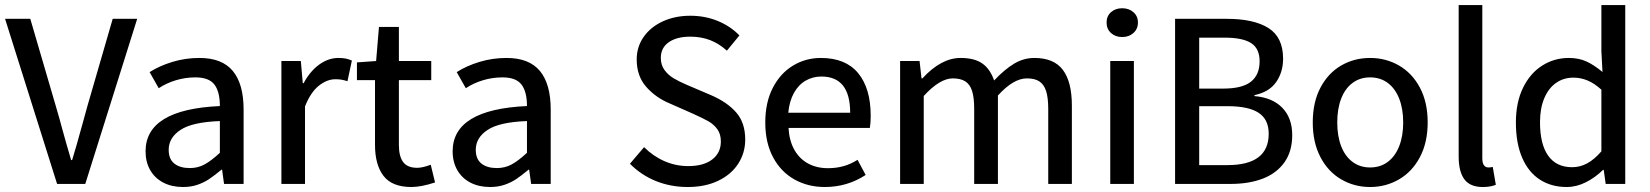

<svg xmlns="http://www.w3.org/2000/svg" viewBox="-23 -730 6549 762"><path d="M97.2 -655.3 198.2 -310.1Q213.4 -258.8 225.1 -214.4Q228.5 -202.1 238.8 -165.3Q249 -128.4 259.3 -94.7H263.2Q276.9 -138.2 304.7 -239.3L324.2 -310.1L424.3 -655.3H521.5L315.4 0H203.6L-2.9 -655.3Z M752.4 -422.9Q712.9 -422.9 675.3 -411.6Q637.7 -400.4 606.9 -379.9L570.8 -443.8Q609.9 -468.8 661.4 -484.4Q712.9 -500 768.6 -500Q858.4 -500 901.1 -448.2Q943.8 -396.5 943.8 -295.4V0H866.2L858.4 -56.6H856Q827.1 -32.7 806.6 -19Q786.1 -5.4 760.5 3.4Q734.9 12.2 703.1 12.2Q659.2 12.2 625.5 -5.1Q591.8 -22.5 573.2 -54.7Q554.7 -86.9 554.7 -129.4Q554.7 -295.9 849.6 -309.1Q849.6 -366.2 827.9 -394.5Q806.2 -422.9 752.4 -422.9ZM849.6 -123.5V-249.5Q740.7 -245.6 693.6 -214.6Q646.5 -183.6 646.5 -135.3Q646.5 -98.6 668.9 -80.8Q691.4 -63 730.5 -63Q762.2 -63 788.8 -77.4Q815.4 -91.8 849.6 -123.5Z M1170.9 -487.8 1178.7 -399.9H1182.1Q1207 -446.8 1243.4 -473.4Q1279.8 -500 1320.3 -500Q1336.9 -500 1349.1 -497.6Q1361.3 -495.1 1373.5 -489.7L1356 -407.7Q1342.3 -412.1 1332 -413.8Q1321.8 -415.5 1308.1 -415.5Q1274.4 -415.5 1241.9 -389.4Q1209.5 -363.3 1187.5 -307.6V0H1093.8V-487.8Z M1393.6 -412.1V-482.4L1469.7 -487.8L1481 -623H1560.1V-487.8H1688.5V-412.1H1560.1V-154.8Q1560.1 -109.4 1577.1 -86.7Q1594.2 -64 1632.8 -64Q1653.8 -64 1686.5 -76.2L1703.6 -5.9Q1648.4 12.2 1609.9 12.2Q1533.2 12.2 1499.3 -31.7Q1465.3 -75.7 1465.3 -155.3V-412.1Z M1971.2 -422.9Q1931.6 -422.9 1894 -411.6Q1856.4 -400.4 1825.7 -379.9L1789.6 -443.8Q1828.6 -468.8 1880.1 -484.4Q1931.6 -500 1987.3 -500Q2077.1 -500 2119.9 -448.2Q2162.6 -396.5 2162.6 -295.4V0H2085L2077.1 -56.6H2074.7Q2045.9 -32.7 2025.4 -19Q2004.9 -5.4 1979.2 3.4Q1953.6 12.2 1921.9 12.2Q1877.9 12.2 1844.2 -5.1Q1810.5 -22.5 1792 -54.7Q1773.4 -86.9 1773.4 -129.4Q1773.4 -295.9 2068.4 -309.1Q2068.4 -366.2 2046.6 -394.5Q2024.9 -422.9 1971.2 -422.9ZM2068.4 -123.5V-249.5Q1959.5 -245.6 1912.4 -214.6Q1865.2 -183.6 1865.2 -135.3Q1865.2 -98.6 1887.7 -80.8Q1910.2 -63 1949.2 -63Q1981 -63 2007.6 -77.4Q2034.2 -91.8 2068.4 -123.5Z M2708.5 -70.8Q2769.5 -70.8 2803.7 -97.2Q2837.9 -123.5 2837.9 -168.5Q2837.9 -197.8 2824 -217Q2810.1 -236.3 2789.1 -248.3Q2768.1 -260.3 2727.1 -278.8L2635.3 -319.3Q2579.6 -342.3 2541.7 -385.3Q2503.9 -428.2 2503.9 -494.1Q2503.9 -543.9 2531.5 -583.5Q2559.1 -623 2607.7 -645.3Q2656.2 -667.5 2716.8 -667.5Q2774.9 -667.5 2825.2 -647Q2875.5 -626.5 2911.6 -589.4L2861.8 -528.8Q2831.5 -556.6 2795.7 -570.6Q2759.8 -584.5 2716.3 -584.5Q2663.1 -584.5 2631.3 -562.5Q2599.6 -540.5 2599.6 -500Q2599.6 -472.2 2614.3 -452.1Q2628.9 -432.1 2651.1 -418.9Q2673.3 -405.8 2705.6 -392.1L2797.4 -353Q2862.3 -325.2 2898.4 -284.2Q2934.6 -243.2 2934.6 -176.3Q2934.6 -123.5 2907 -80.6Q2879.4 -37.6 2827.6 -12.7Q2775.9 12.2 2706.5 12.2Q2638.7 12.2 2580.1 -11.5Q2521.5 -35.2 2477.1 -80.1L2533.2 -146Q2569.3 -109.9 2614.3 -90.3Q2659.2 -70.8 2708.5 -70.8Z M3432.6 -270Q3432.6 -242.7 3429.2 -222.2H3106.4Q3109.4 -171.4 3129.6 -135.5Q3149.9 -99.6 3184.1 -81.1Q3218.3 -62.5 3262.7 -62.5Q3295.9 -62.5 3324.7 -70.6Q3353.5 -78.6 3380.4 -95.7L3412.6 -35.6Q3339.4 12.2 3250.5 12.2Q3183.6 12.2 3129.9 -17.8Q3076.2 -47.9 3045.2 -105.7Q3014.2 -163.6 3014.2 -243.7Q3014.2 -323.2 3043.9 -381.1Q3073.7 -439 3124 -469.5Q3174.3 -500 3234.9 -500Q3333 -500 3382.8 -439.7Q3432.6 -379.4 3432.6 -270ZM3236.8 -426.3Q3202.6 -426.3 3174.3 -409.9Q3146 -393.6 3127.9 -361.1Q3109.9 -328.6 3105.5 -282.7H3351.1Q3351.1 -426.3 3236.8 -426.3Z M3626.5 -487.8 3634.3 -418.9H3637.7Q3712.4 -500 3789.1 -500Q3844.7 -500 3875.7 -478Q3906.7 -456.1 3922.4 -410.6Q3963.9 -454.6 4001.7 -477.3Q4039.6 -500 4082 -500Q4159.7 -500 4195.3 -452.6Q4231 -405.3 4231 -310.1V0H4137.2V-297.4Q4137.2 -341.8 4128.9 -368.2Q4120.6 -394.5 4102.3 -406.7Q4084 -418.9 4052.7 -418.9Q4025.9 -418.9 3997.6 -402.3Q3969.2 -385.7 3937.5 -351.1V0H3843.3V-298.3Q3843.3 -342.8 3835 -368.9Q3826.7 -395 3808.1 -407Q3789.6 -418.9 3758.3 -418.9Q3707 -418.9 3643.1 -349.1V0H3549.3V-487.8Z M4430.7 -697.3Q4457.5 -697.3 4475.3 -681.6Q4493.2 -666 4493.2 -640.6Q4493.2 -615.2 4475.3 -599.1Q4457.5 -583 4430.7 -583Q4403.8 -583 4386.2 -599.1Q4368.7 -615.2 4368.7 -640.6Q4368.7 -666 4386.2 -681.6Q4403.8 -697.3 4430.7 -697.3ZM4477.1 -487.8V0H4383.3V-487.8Z M4845.2 -655.3Q4953.1 -655.3 5011.2 -618.7Q5069.3 -582 5069.3 -497.1Q5069.3 -443.8 5041.7 -404.3Q5014.2 -364.7 4955.6 -352.5V-348.6Q5026.9 -342.8 5066.2 -302.2Q5105.5 -261.7 5105.5 -193.8Q5105.5 -129.4 5074.7 -85.9Q5043.9 -42.5 4989 -21.2Q4934.1 0 4859.9 0H4640.6V-655.3ZM4976.1 -486.8Q4976.1 -537.1 4942.6 -558.8Q4909.2 -580.6 4836.9 -580.6H4736.3V-378.4H4831.5Q4907.2 -378.4 4941.7 -405.8Q4976.1 -433.1 4976.1 -486.8ZM5012.2 -199.2Q5012.2 -256.3 4971.9 -282.5Q4931.6 -308.6 4849.1 -308.6H4736.3V-74.7H4848.1Q5012.2 -74.7 5012.2 -199.2Z M5643.1 -244.1Q5643.1 -164.6 5612.3 -106.4Q5581.5 -48.3 5529.3 -18.1Q5477.1 12.2 5414.6 12.2Q5352.1 12.2 5300 -18.1Q5248 -48.3 5217.5 -106.4Q5187 -164.6 5187 -244.1Q5187 -324.2 5217.5 -382.1Q5248 -439.9 5299.8 -470Q5351.6 -500 5414.6 -500Q5477.1 -500 5529.3 -470Q5581.5 -439.9 5612.3 -382.1Q5643.1 -324.2 5643.1 -244.1ZM5545.9 -244.1Q5545.9 -298.3 5530 -338.6Q5514.2 -378.9 5484.6 -400.9Q5455.1 -422.9 5414.6 -422.9Q5374.5 -422.9 5345 -400.9Q5315.4 -378.9 5299.8 -338.6Q5284.2 -298.3 5284.2 -244.1Q5284.2 -189.9 5299.8 -149.7Q5315.4 -109.4 5345 -87.4Q5374.5 -65.4 5414.6 -65.4Q5455.1 -65.4 5484.6 -87.4Q5514.2 -109.4 5530 -149.7Q5545.9 -189.9 5545.9 -244.1Z M5859.9 -710V-102.1Q5859.9 -83 5866.5 -74.2Q5873 -65.4 5883.3 -65.4Q5892.6 -65.4 5901.4 -67.4L5913.6 3.4Q5892.6 12.2 5861.8 12.2Q5811.5 12.2 5788.8 -18.3Q5766.1 -48.8 5766.1 -108.4V-710Z M6336.9 -444.3 6332.5 -526.4V-710H6427.2V0H6349.6L6341.8 -55.7H6338.9Q6308.1 -25.4 6270.8 -6.6Q6233.4 12.2 6194.8 12.2Q6133.8 12.2 6088.4 -17.1Q6043 -46.4 6018.1 -104Q5993.2 -161.6 5993.2 -244.1Q5993.2 -323.7 6021.5 -381.6Q6049.8 -439.5 6097.7 -469.7Q6145.5 -500 6203.1 -500Q6242.7 -500 6272.7 -486.3Q6302.7 -472.7 6336.9 -444.3ZM6332.5 -129.4V-374Q6304.7 -399.4 6277.6 -410.6Q6250.5 -421.9 6221.2 -421.9Q6182.6 -421.9 6152.6 -400.9Q6122.6 -379.9 6105.7 -339.8Q6088.9 -299.8 6088.9 -245.1Q6088.9 -157.7 6121.3 -112.1Q6153.8 -66.4 6216.3 -66.4Q6248 -66.4 6276.4 -81.8Q6304.7 -97.2 6332.5 -129.4Z"/></svg>

Font: Varta SemiBold
Style: Regular
Weight: 600
Designer: Joana Correia, Viktoriya Grabowska, Eben Sorkin
Foundry: Sorkin Type
Version: Version 1.003; ttfautohint (v1.3) -l 8 -r 24 -G 200 -x 12 -H